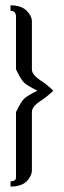

<svg xmlns="http://www.w3.org/2000/svg" viewBox="-20 -640 239 720"><path d="M99.6 -559.6Q99.6 -514.6 99.6 -379.9Q99.6 -360.4 129.9 -339.8Q160.2 -320.3 179.7 -299.8Q160.2 -280.3 129.9 -259.8Q99.6 -240.2 99.6 -219.7Q99.6 -147.5 99.6 -2Q99.6 19.5 80.1 40Q59.6 59.6 19.5 59.6Q19.5 40 19.5 49.8Q19.5 59.6 19.5 40Q40 40 40 25.4Q40 11.7 40 0Q40 -73.2 40 -219.7Q59.6 -259.8 70.3 -269.5Q80.1 -280.3 120.1 -299.8Q80.1 -320.3 70.3 -330.1Q59.6 -339.8 40 -379.9Q40 -433.6 40 -540Q40 -553.7 40 -577.1Q40 -599.6 19.5 -599.6Q19.5 -599.6 19.5 -610.4Q19.5 -620.1 19.5 -620.1Q59.6 -620.1 80.1 -599.6Q99.6 -580.1 99.6 -559.6Z"/></svg>

Font: Moonwalk
Style: Regular
Weight: 400
Designer: BarCoded
Foundry: BarCoded
Version: Version 1.0